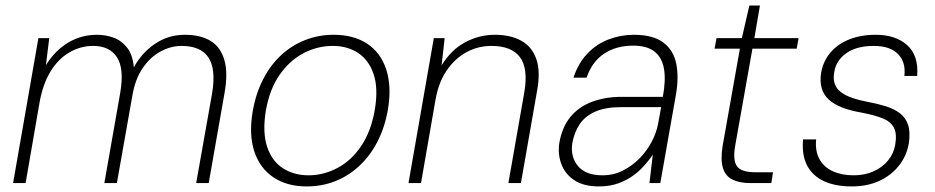

<svg xmlns="http://www.w3.org/2000/svg" viewBox="-20 -658 3360 690"><path d="M27 0 118 -521H157L145 -424Q179 -478 226 -505.5Q273 -533 328 -533Q360 -533 388.5 -522.5Q417 -512 437 -486.5Q457 -461 461 -416Q489 -468 537 -500.5Q585 -533 644 -533Q700 -533 736 -511.5Q772 -490 786 -443.5Q800 -397 787 -324L730 0H685L742 -321Q757 -410 729 -451.5Q701 -493 633 -493Q594 -493 557 -473Q520 -453 493 -413.5Q466 -374 456 -316L400 0H355L412 -324Q427 -411 400.5 -452Q374 -493 315 -493Q269 -493 229 -469.5Q189 -446 161.5 -401Q134 -356 122 -289L72 0Z M1082 12Q1012 12 963 -20.5Q914 -53 894 -113.5Q874 -174 888 -257Q899 -321 925 -372Q951 -423 989.5 -459Q1028 -495 1076.5 -514Q1125 -533 1179 -533Q1251 -533 1299.5 -501Q1348 -469 1368 -408.5Q1388 -348 1374 -264Q1363 -201 1337 -150Q1311 -99 1272 -62.5Q1233 -26 1185 -7Q1137 12 1082 12ZM1089 -28Q1143 -28 1193 -54.5Q1243 -81 1278.5 -134Q1314 -187 1327 -264Q1340 -341 1322.5 -392Q1305 -443 1266.5 -468Q1228 -493 1176 -493Q1121 -493 1071 -467Q1021 -441 984.5 -388.5Q948 -336 935 -258Q923 -182 940 -130.5Q957 -79 996.5 -53.5Q1036 -28 1089 -28Z M1448 0 1539 -521H1578L1567 -423Q1601 -479 1651.5 -506Q1702 -533 1759 -533Q1815 -533 1853.5 -511.5Q1892 -490 1907.5 -445.5Q1923 -401 1910 -331L1852 0H1807L1864 -325Q1879 -411 1849 -452Q1819 -493 1746 -493Q1698 -493 1656.5 -470.5Q1615 -448 1585.5 -405Q1556 -362 1545 -299L1493 0Z M2132 12Q2078 12 2044.5 -10Q2011 -32 1997.5 -68Q1984 -104 1990 -144Q2000 -202 2030.5 -238.5Q2061 -275 2108.5 -292.5Q2156 -310 2214 -310H2362Q2373 -368 2366.5 -409Q2360 -450 2333 -472Q2306 -494 2255 -494Q2195 -494 2151.5 -465.5Q2108 -437 2088 -379H2041Q2058 -431 2091 -465.5Q2124 -500 2167.5 -516.5Q2211 -533 2258 -533Q2327 -533 2364 -505Q2401 -477 2410.5 -428Q2420 -379 2409 -317L2353 0H2314L2326 -102Q2315 -86 2298 -66Q2281 -46 2257.5 -28.5Q2234 -11 2203 0.5Q2172 12 2132 12ZM2145 -28Q2185 -28 2218.5 -45Q2252 -62 2278.5 -89Q2305 -116 2322 -148.5Q2339 -181 2345 -213L2356 -273H2213Q2156 -273 2119.5 -257Q2083 -241 2063.5 -212Q2044 -183 2037 -145Q2029 -96 2056.5 -62Q2084 -28 2145 -28Z M2678 0Q2638 0 2612.5 -12.5Q2587 -25 2578 -54.5Q2569 -84 2577 -134L2639 -483H2548L2555 -521H2646L2673 -638H2711L2691 -521H2850L2843 -483H2684L2622 -134Q2613 -82 2628.5 -60.5Q2644 -39 2694 -39H2758L2752 0Z M3041 12Q2982 12 2941 -7Q2900 -26 2880.5 -63.5Q2861 -101 2866 -157H2913Q2909 -115 2925 -86Q2941 -57 2973 -42.5Q3005 -28 3048 -28Q3088 -28 3120 -42.5Q3152 -57 3172 -82Q3192 -107 3197 -137Q3204 -177 3192.5 -199Q3181 -221 3152.5 -232.5Q3124 -244 3078 -253Q3037 -260 3007 -271.5Q2977 -283 2958.5 -300Q2940 -317 2933 -341Q2926 -365 2931 -397Q2938 -437 2963.5 -468Q2989 -499 3031 -516Q3073 -533 3127 -533Q3199 -533 3240.5 -495.5Q3282 -458 3276 -385H3230Q3236 -434 3207.5 -463.5Q3179 -493 3120 -493Q3058 -493 3021 -466.5Q2984 -440 2978 -398Q2973 -373 2981.5 -352.5Q2990 -332 3016.5 -317.5Q3043 -303 3093 -293Q3131 -286 3162 -276.5Q3193 -267 3214 -251Q3235 -235 3243.5 -209Q3252 -183 3246 -142Q3238 -97 3210 -62Q3182 -27 3139 -7.5Q3096 12 3041 12Z"/></svg>

Font: DM Sans 10pt ExtraLight
Style: Italic
Weight: 250
Italic angle: -10°
Version: Version 4.004;gftools[0.9.30]